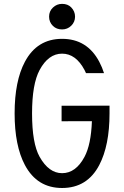

<svg xmlns="http://www.w3.org/2000/svg" viewBox="-20 -938 626 968"><path d="M293 -918.5Q321.8 -918.5 338.9 -900.9Q358.4 -880.9 358.4 -854Q358.4 -827.1 338.9 -808.1Q319.8 -789.6 293 -789.6Q265.1 -789.6 247.1 -807.1Q227.5 -826.2 227.5 -854Q227.5 -881.8 247.1 -900.1Q266.6 -918.5 293 -918.5ZM532.2 -405.3V-366.2Q532.2 -205.1 480.5 -106Q419.9 9.8 293 9.8Q167 9.8 105.5 -106Q53.7 -203.6 53.7 -366.2Q53.7 -529.3 105.5 -626.5Q167 -742.2 293 -742.2Q419.4 -742.2 480.5 -626.5Q495.6 -597.7 504.4 -569.3H413.6Q410.2 -577.6 406.2 -585Q362.3 -667.5 293 -667.5Q224.1 -667.5 179.7 -585Q141.6 -514.2 141.6 -366.2Q141.6 -215.3 179.7 -147.5Q226.1 -64.9 293 -64.9Q362.3 -64.9 406.2 -147.5Q439 -209 443.4 -327.1L290.5 -326.7V-404.8Z"/></svg>

Font: Consola Mono
Style: Book
Weight: 400
Monospace: yes
Version: Version 2.001